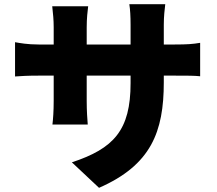

<svg xmlns="http://www.w3.org/2000/svg" viewBox="-20 -826 1040 919"><path d="M52 -624V-460C81 -462 111 -464 165 -464H237V-343C237 -294 234 -255 231 -230H400C398 -255 395 -294 395 -343V-464H605V-428C605 -202 524 -115 324 -49L454 73C703 -36 764 -195 764 -432V-464H818C875 -464 910 -464 938 -461V-621C903 -615 875 -613 817 -613H764V-707C764 -748 768 -780 771 -806H599C603 -781 605 -748 605 -707V-613H395V-695C395 -738 399 -772 402 -796H230C234 -761 237 -729 237 -696V-613H165C111 -613 75 -620 52 -624Z"/></svg>

Font: Noto Sans CJK TC Black
Style: Regular
Weight: 900
Designer: Ryoko NISHIZUKA 西塚涼子 (kana, bopomofo & ideographs); Paul D. Hunt (Latin, Greek & Cyrillic); Sandoll Communications 산돌커뮤니
Foundry: Adobe
Version: Version 2.004;hotconv 1.0.118;makeotfexe 2.5.65603